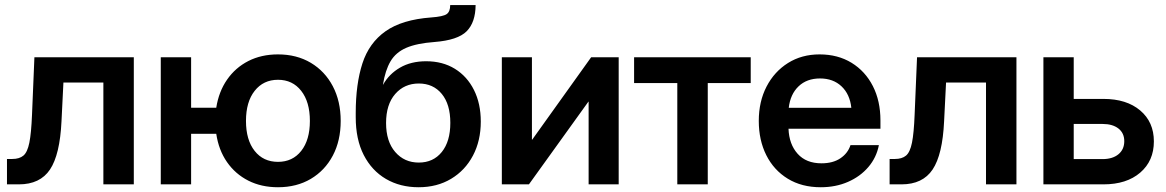

<svg xmlns="http://www.w3.org/2000/svg" viewBox="-20 -748 4732 779"><path d="M8.3 0V-103H29.8Q58.6 -103 75 -116.7Q91.3 -130.4 99.1 -169.2Q106.9 -208 109.9 -282.7L119.6 -515.6H522.9V0H399.4V-413.1H237.3L229.5 -255.9Q223.1 -120.6 182.9 -60.3Q142.6 0 56.6 0Z M632.3 0V-515.6H755.4V-311H857.4Q867.7 -376.5 901.4 -425Q935.1 -473.6 987.8 -500.5Q1040.5 -527.3 1107.9 -527.3Q1183.6 -527.3 1241 -493.2Q1298.3 -459 1330.3 -398.2Q1362.3 -337.4 1362.3 -257.3Q1362.3 -177.2 1330.3 -116.7Q1298.3 -56.2 1241 -22.2Q1183.6 11.7 1107.9 11.7Q1040.5 11.7 987.5 -15.1Q934.6 -42 900.9 -90.6Q867.2 -139.2 857.4 -205.1H755.4V0ZM1107.9 -91.3Q1167 -91.3 1202.1 -135.7Q1237.3 -180.2 1237.3 -257.3Q1237.3 -334.5 1202.1 -379.4Q1167 -424.3 1107.9 -424.3Q1048.8 -424.3 1013.4 -379.6Q978 -335 978 -257.3Q978 -180.2 1013.2 -135.7Q1048.3 -91.3 1107.9 -91.3Z M1678.2 11.7Q1603.5 11.7 1545.9 -22Q1488.3 -55.7 1455.8 -119.1Q1423.3 -182.6 1423.3 -272.5V-289.6Q1423.3 -407.2 1450.4 -490.7Q1477.5 -574.2 1544.4 -621.3Q1611.3 -668.5 1729.5 -677.2Q1777.8 -680.7 1792.2 -690.7Q1806.6 -700.7 1806.6 -727.5H1909.7Q1909.2 -657.2 1873.3 -621.1Q1837.4 -585 1742.7 -577.6Q1670.9 -572.3 1628.4 -554Q1585.9 -535.6 1564.5 -499.3Q1543 -462.9 1533.7 -404.3H1534.2Q1558.6 -447.8 1603 -473.6Q1647.5 -499.5 1709 -499.5Q1775.9 -499.5 1825.7 -468.8Q1875.5 -438 1903.1 -382.8Q1930.7 -327.6 1930.7 -254.9Q1930.7 -176.8 1898.9 -116.7Q1867.2 -56.6 1810.3 -22.5Q1753.4 11.7 1678.2 11.7ZM1679.2 -88.4Q1737.8 -88.4 1772.5 -131.3Q1807.1 -174.3 1807.1 -249.5Q1807.1 -324.7 1772.5 -366.9Q1737.8 -409.2 1679.2 -409.2Q1620.6 -409.2 1583.5 -366.7Q1546.4 -324.2 1546.4 -249Q1546.4 -174.3 1583.5 -131.3Q1620.6 -88.4 1679.2 -88.4Z M2490.2 0H2368.2V-335.4H2367.2L2126 0H2016.1V-515.6H2138.2V-181.2H2139.2L2378.4 -515.6H2490.2Z M2728 0V-411.1H2552.7V-515.6H3025.9V-411.1H2851.6V0Z M3310.1 11.7Q3232.9 11.7 3176.3 -22.9Q3119.6 -57.6 3089.1 -118.4Q3058.6 -179.2 3058.6 -257.3Q3058.6 -335.9 3090.1 -396.7Q3121.6 -457.5 3177.2 -492.4Q3232.9 -527.3 3305.2 -527.3Q3379.4 -527.3 3435.1 -493.2Q3490.7 -459 3521.5 -398.7Q3552.2 -338.4 3552.2 -259.3V-225.6H3179.2Q3181.6 -162.6 3216.3 -124Q3251 -85.4 3313 -85.4Q3359.4 -85.4 3389.6 -105.7Q3419.9 -126 3430.7 -159.2H3545.9Q3536.1 -108.9 3503.2 -70.3Q3470.2 -31.7 3420.4 -10Q3370.6 11.7 3310.1 11.7ZM3180.2 -310.5H3434.1Q3428.2 -365.7 3394.3 -397.7Q3360.4 -429.7 3307.1 -429.7Q3253.4 -429.7 3220 -397.7Q3186.5 -365.7 3180.2 -310.5Z M3589.4 0V-103H3610.8Q3639.6 -103 3656 -116.7Q3672.4 -130.4 3680.2 -169.2Q3688 -208 3690.9 -282.7L3700.7 -515.6H4104V0H3980.5V-413.1H3818.4L3810.5 -255.9Q3804.2 -120.6 3763.9 -60.3Q3723.6 0 3637.7 0Z M4336.4 -346.7H4457Q4550.8 -346.7 4606.2 -299.8Q4661.6 -252.9 4661.6 -174.3Q4661.6 -95.2 4606.2 -47.6Q4550.8 0 4457 0H4213.4V-515.6H4336.4ZM4336.4 -245.1V-102.5H4453.1Q4494.1 -102.5 4517.8 -122.1Q4541.5 -141.6 4541.5 -175.3Q4541.5 -208 4517.8 -226.6Q4494.1 -245.1 4453.1 -245.1Z"/></svg>

Font: Inter Display SemiBold
Style: Regular
Weight: 600
Designer: Rasmus Andersson
Foundry: rsms
Version: Version 4.001;git-9221beed3